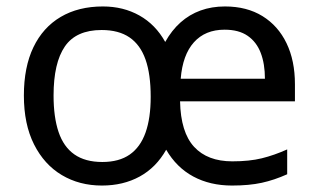

<svg xmlns="http://www.w3.org/2000/svg" viewBox="-20 -565 986 595"><path d="M677 -545Q745 -545 793.5 -515Q842 -485 868 -431Q894 -377 894 -304V-251H538Q540 -155 581.5 -110Q623 -65 700 -65Q753 -65 791.5 -74.5Q830 -84 870 -102V-25Q830 -7 791 1.5Q752 10 699 10Q631 10 579 -18Q527 -46 495 -101Q464 -46 413 -18Q362 10 296 10Q226 10 171.5 -22.5Q117 -55 85.5 -117.5Q54 -180 54 -269Q54 -357 83.5 -418.5Q113 -480 168 -512.5Q223 -545 299 -545Q362 -545 412 -517Q462 -489 492 -435Q512 -471 539.5 -495.5Q567 -520 601.5 -532.5Q636 -545 677 -545ZM295 -472Q216 -472 181 -421Q146 -370 146 -269Q146 -202 161.5 -156Q177 -110 210.5 -86.5Q244 -63 297 -63Q349 -63 382 -86Q415 -109 431 -154Q447 -199 447 -265Q447 -335 431 -380.5Q415 -426 381.5 -449Q348 -472 295 -472ZM676 -473Q616 -473 581 -434Q546 -395 540 -321H801Q801 -367 788 -401Q775 -435 747.5 -454Q720 -473 676 -473Z"/></svg>

Font: Noto Sans Khmer UI
Style: Regular
Weight: 400
Designer: Danh Hong and the Monotype Design Team
Foundry: Monotype Imaging Inc.
Version: Version 2.002